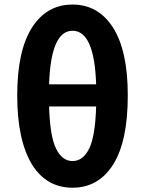

<svg xmlns="http://www.w3.org/2000/svg" viewBox="-20 -832 654 865"><path d="M413.1 -352.5H201.2Q205.1 -216.8 232.9 -161.6Q260.7 -106.4 306.6 -106.4Q353.5 -106.4 381.3 -161.6Q409.2 -216.8 413.1 -352.5ZM201.2 -452.1H413.1Q405.3 -693.4 306.6 -693.4Q209 -693.4 201.2 -452.1ZM126 -87.9Q57.6 -198.2 57.6 -401.4Q57.6 -603.5 124 -707.5Q190.4 -811.5 306.6 -811.5Q422.9 -811.5 489.3 -707.5Q555.7 -603.5 555.7 -401.4Q555.7 -195.3 489.7 -90.8Q423.8 13.7 306.6 13.7Q191.4 13.7 126 -87.9Z"/></svg>

Font: GenSenMaruGothic TW TTF Bold
Style: Regular
Weight: 700
Version: Version 1.301